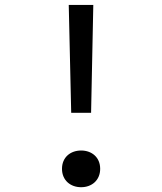

<svg xmlns="http://www.w3.org/2000/svg" viewBox="-20 -750 660 782"><path d="M351 -290.5 360 -730H260L270 -290.5ZM310.5 12.5C353.5 12.5 388 -15.5 388 -62.5C388 -109.5 353.5 -137 310.5 -137C267 -137 232.5 -109.5 232.5 -62.5C232.5 -15.5 267 12.5 310.5 12.5Z"/></svg>

Font: FontWithASyntaxHighlighterNightOwl
Style: Regular
Weight: 400
Designer: Riley Cran & the Lettermatic Team
Foundry: Lettermatic
Version: Version 1.000 (FontWithASyntaxHighlighterNightOwl)